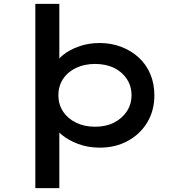

<svg xmlns="http://www.w3.org/2000/svg" viewBox="-20 -760 922 1000"><path d="M164 220V-740H289V-407L266 -416Q274 -445 307 -472.5Q340 -500 390.5 -518Q441 -536 499 -536Q559 -536 611.5 -516Q664 -496 703 -460Q742 -424 763 -374Q784 -324 784 -264Q784 -184 747 -122.5Q710 -61 645.5 -26Q581 9 500 9Q438 9 386.5 -10.5Q335 -30 300.5 -59Q266 -88 259 -117L289 -131V220ZM475 -100Q532 -100 574 -121.5Q616 -143 640.5 -180Q665 -217 665 -264Q665 -311 641 -348Q617 -385 574.5 -406Q532 -427 475 -427Q419 -427 375.5 -406Q332 -385 308 -348Q284 -311 284 -264Q284 -217 308 -180Q332 -143 375.5 -121.5Q419 -100 475 -100Z"/></svg>

Font: Lexend Mega Medium
Style: Regular
Weight: 500
Version: Version 1.007